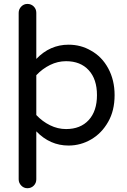

<svg xmlns="http://www.w3.org/2000/svg" viewBox="-20 -739 656 989"><path d="M76.2 184.6V-672.9Q76.2 -691.4 89.4 -705.1Q102.5 -718.8 121.1 -718.8Q140.6 -718.8 153.8 -705.6Q167 -692.4 167 -672.9V-435.5Q237.3 -508.8 333 -508.8Q396.5 -508.8 448.2 -478.5Q504.9 -447.3 537.6 -386.7Q570.3 -326.2 570.3 -249Q570.3 -168.9 537.1 -111.3Q503.9 -52.7 449.7 -21Q395.5 10.7 333 10.7Q237.3 10.7 167 -62.5V184.6Q167 204.1 153.8 217.3Q140.6 230.5 121.1 230.5Q102.5 230.5 89.4 216.8Q76.2 203.1 76.2 184.6ZM479.5 -249Q479.5 -331.1 437 -377.4Q394.5 -423.8 320.3 -423.8Q277.3 -423.8 237.8 -404.3Q198.2 -384.8 167 -351.6V-146.5Q198.2 -113.3 237.8 -93.8Q277.3 -74.2 320.3 -74.2Q394.5 -74.2 437 -120.6Q479.5 -167 479.5 -249Z"/></svg>

Font: FakePearl
Style: Regular
Weight: 400
Version: Version 1.2